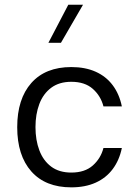

<svg xmlns="http://www.w3.org/2000/svg" viewBox="-20 -797 594 822"><path d="M272.4 -776.7 187.3 -613.9H241L335.4 -776.7ZM285.3 -509.9Q174.6 -509.9 114.1 -441.7Q53.7 -373.5 53.7 -252.4Q53.7 -131.4 114.1 -63.1Q174.6 5.1 285.3 5.1Q345 5.1 389.7 -15.1Q434.4 -35.3 462.6 -73.2Q490.9 -111 501.7 -163.4H422.9Q411.4 -118.7 377.3 -88.5Q343.2 -58.2 285.3 -58.2Q233.2 -58.2 199.1 -83.7Q165.1 -109.3 148.5 -153.3Q131.9 -197.2 131.9 -252.9Q131.9 -308.2 148.5 -352.1Q165.2 -396 199.4 -421.4Q233.5 -446.8 285.3 -446.8Q343.2 -446.8 377.3 -416.6Q411.4 -386.4 422.9 -341.6L501.7 -341.4Q490.9 -394.2 462.6 -432Q434.3 -469.9 389.6 -489.9Q345 -509.9 285.3 -509.9Z"/></svg>

Font: Estedad VF
Style: Regular
Weight: 100
Designer: Amin Abedi
Version: Version 7.3